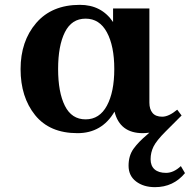

<svg xmlns="http://www.w3.org/2000/svg" viewBox="-20 -535 784 793"><path d="M597 -500V-111Q597 -84 610 -68.5Q623 -53 650 -53Q677 -53 712 -82L730 -58L664 8Q626 46 614 70.5Q602 95 602 122.5Q602 150 618.5 164.5Q635 179 666 179Q697 179 727 151L744 180Q696 238 620 238Q573 238 542 214.5Q511 191 511 149.5Q511 108 531.5 79.5Q552 51 588 21L597 13Q579 15 570 15Q475 15 453 -74Q401 15 300 15Q185 15 125 -59.5Q65 -134 65 -249.5Q65 -365 129.5 -440Q194 -515 310 -515Q399 -515 447 -444V-500ZM248 -402Q220 -346 220 -250Q220 -154 248 -98Q276 -42 333.5 -42Q391 -42 421.5 -98.5Q452 -155 452 -250Q452 -345 421.5 -401.5Q391 -458 333.5 -458Q276 -458 248 -402Z"/></svg>

Font: Croissant One
Style: Regular
Weight: 400
Designer: Eduardo Rodriguez Tunni
Foundry: Eduardo Rodriguez Tunni
Version: Version 1.001